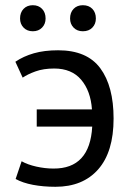

<svg xmlns="http://www.w3.org/2000/svg" viewBox="-20 -705 505 737"><path d="M39 0ZM121 -285H333Q328 -356 291.5 -399Q255 -442 188 -442Q147 -442 116.5 -431Q86 -420 67 -407L39 -468Q70 -489 110 -500.5Q150 -512 203 -512Q314 -512 365 -443Q416 -374 416 -250Q416 -122 357 -55Q298 12 193 12Q146 12 106.5 4.5Q67 -3 40 -18L63 -86Q86 -73 119.5 -65.5Q153 -58 185 -58Q325 -57 334 -219H121ZM57 -634Q57 -657 70.5 -671Q84 -685 106 -685Q128 -685 141.5 -671Q155 -657 155 -634Q155 -613 141.5 -599Q128 -585 106 -585Q84 -585 70.5 -599Q57 -613 57 -634ZM249 -634Q249 -657 262.5 -671Q276 -685 298 -685Q321 -685 334.5 -671Q348 -657 348 -634Q348 -613 334.5 -599Q321 -585 298 -585Q276 -585 262.5 -599Q249 -613 249 -634Z"/></svg>

Font: PT Sans
Style: Regular
Weight: 400
Version: Version 2.003W OFL; ttfautohint (v1.6)